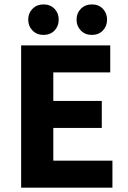

<svg xmlns="http://www.w3.org/2000/svg" viewBox="-20 -860 588 880"><path d="M76.9 0V-651.8H485.3V-528.2H224.3V-397.3H446.5V-273.7H224.3V-123.6H495.3V0ZM179.2 -700Q148.9 -700 129.1 -720Q109.3 -740.1 109.3 -769.9Q109.3 -799.7 129.1 -819.8Q148.9 -839.8 179.2 -839.8Q210.5 -839.8 229.8 -819.8Q249.1 -799.7 249.1 -769.9Q249.1 -740.1 229.8 -720Q210.5 -700 179.2 -700ZM400.8 -700Q370.5 -700 350.7 -720Q330.9 -740.1 330.9 -769.9Q330.9 -799.7 350.7 -819.8Q370.5 -839.8 400.8 -839.8Q432.1 -839.8 451.4 -819.8Q470.7 -799.7 470.7 -769.9Q470.7 -740.1 451.4 -720Q432.1 -700 400.8 -700Z"/></svg>

Font: SourceSans3VF
Style: Regular
Weight: 200
Designer: Paul D. Hunt
Foundry: Adobe
Version: Version 3.052;hotconv 1.1.0;makeotfexe 2.6.0